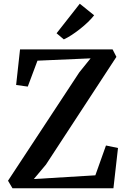

<svg xmlns="http://www.w3.org/2000/svg" viewBox="-20 -1010 684 1030"><path d="M47 0 23 -40.5 405.5 -622 466 -697 181 -684.5 129 -545.5 66.5 -554 87.5 -745H584L604.5 -705L226.5 -127L161.5 -49.5L491.5 -69.5L548.5 -229.5L613 -216L588.5 0ZM322 -799 283.5 -831.5 408 -990 485 -928Q471.5 -910.5 451.8 -891.5Q432 -872.5 409.5 -854.8Q387 -837 364.8 -822.5Q342.5 -808 323 -799Z"/></svg>

Font: Merriweather 48pt SemiBold
Style: Regular
Weight: 600
Version: Version 2.100